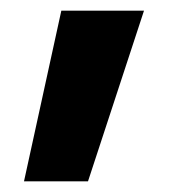

<svg xmlns="http://www.w3.org/2000/svg" viewBox="-20 -148 337 360"><path d="M25 192 95 -128H250L145 192Z"/></svg>

Font: TikTok Sans 24pt
Style: Bold
Weight: 700
Version: Version 4.000